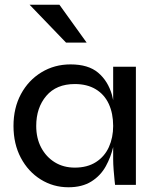

<svg xmlns="http://www.w3.org/2000/svg" viewBox="-20 -781 656 811"><path d="M269 10Q205 10 152 -23Q99 -56 68 -114.5Q37 -173 37 -249Q37 -325 68.5 -383.5Q100 -442 155 -475.5Q210 -509 278 -509Q353 -509 394.5 -474Q436 -439 453 -380Q456 -369 458 -358V-499H554V0H466Q466 0 464 -18.5Q462 -37 460 -63Q458 -89 458 -109V-160Q448 -117 427 -79Q405 -39 366 -14.5Q327 10 269 10ZM296 -73Q349 -73 385.5 -96.5Q422 -120 440 -160Q458 -200 458 -249Q458 -302 439.5 -342Q421 -382 384.5 -404Q348 -426 296 -426Q218 -426 175.5 -376Q133 -326 133 -249Q133 -197 154 -157.5Q175 -118 211.5 -95.5Q248 -73 296 -73ZM259 -601 105 -761H231L346 -601Z"/></svg>

Font: Syne Med Modified
Style: Regular
Weight: 500
Designer: Lucas Descroix
Foundry: Bonjour Monde
Version: Version 2.200